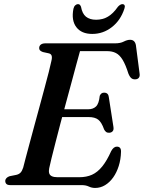

<svg xmlns="http://www.w3.org/2000/svg" viewBox="-20 -914 710 948"><path d="M240.5 -374.5H416Q439.5 -374.5 454 -388.2Q468.5 -402 472.5 -441Q476 -449 481.2 -452.8Q486.5 -456.5 493.5 -456.5Q504.5 -456.5 510.2 -451Q516 -445.5 517 -436L540 -288Q542.5 -273 536.2 -266Q530 -259 519.5 -258.5Q510 -258 504 -262.5Q498 -267 494 -275Q481.5 -310.5 465 -323.2Q448.5 -336 417.5 -336H229ZM383 0H31.5Q17 0 11.5 -5.8Q6 -11.5 6 -20.5Q6 -28.5 12 -34.8Q18 -41 27.5 -44L60 -50.5Q73.5 -53.5 81.2 -61.5Q89 -69.5 94.5 -86.5Q98 -101 106.2 -131.8Q114.5 -162.5 125.5 -204Q136.5 -245.5 149.5 -293Q162.5 -340.5 175.5 -388.5Q188.5 -436.5 200.2 -480.2Q212 -524 220.8 -558.2Q229.5 -592.5 233.5 -612Q238 -629.5 235 -638.8Q232 -648 221.5 -650.5L192 -657Q184.5 -659.5 179 -664Q173.5 -668.5 173.5 -677Q173.5 -687.5 181.5 -693.8Q189.5 -700 204 -700H548Q574.5 -700 591.2 -708.8Q608 -717.5 622.5 -717.5Q646 -717.5 651 -691L669 -552.5Q671.5 -538.5 666.2 -531Q661 -523.5 650.5 -522.5Q638 -521 629.5 -527.2Q621 -533.5 614 -550.5Q600 -595 585.2 -619Q570.5 -643 552.2 -652.2Q534 -661.5 509.5 -661.5H375Q368 -636.5 357.2 -596.8Q346.5 -557 333.5 -508.5Q320.5 -460 306.2 -407.8Q292 -355.5 278.5 -304.8Q265 -254 253.8 -209.5Q242.5 -165 234.2 -132Q226 -99 223 -83.5Q220 -69 222.8 -59Q225.5 -49 235.8 -44Q246 -39 264 -39H371.5Q407 -39 434.2 -51.2Q461.5 -63.5 484.5 -91.8Q507.5 -120 529 -168Q541 -190 557 -190Q578.5 -190 577.5 -164Q576.5 -126.5 566.2 -94.2Q556 -62 538.8 -37.8Q521.5 -13.5 498.8 0.2Q476 14 449.5 14Q433 14 418.5 7Q404 0 383 0ZM454.5 -816.5Q487 -816.5 513 -831.8Q539 -847 562 -880.5Q568 -887 573.5 -890.2Q579 -893.5 584 -893.5Q592.5 -893.5 595.2 -887.5Q598 -881.5 594 -870.5Q575 -813 532 -779.8Q489 -746.5 435.5 -746.5Q382.5 -746.5 357 -779.8Q331.5 -813 342.5 -870.5Q345 -881.5 351.2 -887.5Q357.5 -893.5 365.5 -893.5Q371 -893.5 374.2 -890.2Q377.5 -887 380 -880.5Q386 -846.5 404.5 -831.5Q423 -816.5 454.5 -816.5Z"/></svg>

Font: Fraunces Medium
Style: Italic
Weight: 500
Italic angle: -16°
Version: Version 1.000;[b76b70a41]